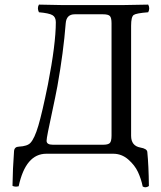

<svg xmlns="http://www.w3.org/2000/svg" viewBox="-20 -667 699 833"><path d="M111.8 -46.9Q129.9 -65.9 146.5 -122.1Q163.1 -178.2 188 -300.8Q222.2 -476.6 222.2 -570.8Q222.2 -592.8 207.5 -601.3Q192.9 -609.9 148.9 -613.8Q140.1 -631.8 148.9 -647Q220.7 -645 251 -645H512.2L623 -647Q631.8 -630.9 623 -613.8Q571.3 -609.9 560.1 -602.1Q548.8 -594.2 548.8 -555.2V-78.1Q548.8 -34.2 588.9 -26.9Q617.7 -22 619.1 -7.8Q625 51.3 626 140.1Q611.8 149.9 599.1 142.1Q592.3 108.9 578.6 79.3Q564.9 49.8 536.4 24.9Q507.8 0 471.2 0H181.2Q91.3 0 61 141.1Q44.9 145 34.2 139.2Q35.2 64.9 41 -12.2Q43 -30.3 62 -30.8Q98.6 -32.7 111.8 -46.9ZM426.8 -605H304.2Q268.1 -605 265.1 -565.9Q255.4 -440.9 229 -293Q220.2 -246.1 207.5 -187.5Q194.8 -128.9 188.5 -96.9Q182.1 -64.9 182.1 -56.2Q182.1 -39.1 209 -39.1H428.2Q448.2 -39.1 456.1 -46.1Q463.9 -53.2 463.9 -79.1V-565.9Q463.9 -589.8 456.8 -597.4Q449.7 -605 426.8 -605Z"/></svg>

Font: Linux Libertine
Style: Regular
Weight: 400
Designer: Philipp H. Poll
Foundry: Philipp H. Poll
Version: Version 5.3.0 ; ttfautohint (v0.9)